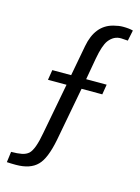

<svg xmlns="http://www.w3.org/2000/svg" viewBox="-122 -541 505 693"><g transform="rotate(15 130.0 -195.0)"><path d="M280.6 -441.8Q270.4 -442.9 256.1 -443.4Q241.8 -443.9 230.1 -437.8Q218.4 -431.6 209.2 -419.4Q194.9 -400 185.7 -349L171.4 -268.4H248L241.8 -230.6H164.3L126.5 -29.6Q112.2 42.9 86.7 68.4Q60.2 95.9 6.1 95.9Q-12.2 95.9 -27.6 94.9L-22.4 55.1Q1 55.1 16.8 52Q32.7 49 42.9 39.8Q61.2 22.4 72.4 -41.8L108.2 -230.6H38.8L44.9 -268.4H115.3L136.7 -382.7Q152 -464.3 216.3 -480.6Q235.7 -485.7 251 -485.7Q274.5 -485.7 288.8 -481.6Z"/></g></svg>

Font: Suravaram
Style: Regular
Weight: 400
Designer: Purushoth Kumar Guthula
Foundry: SiliconAndhra, USA.
Version: Version 1.0.4; ttfautohint (v1.2.42-39fb)